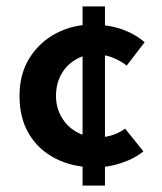

<svg xmlns="http://www.w3.org/2000/svg" viewBox="-20 -512 506 600"><path d="M238 -492H308V68H238ZM428 -39Q400 -16 359 -2.5Q318 11 278 11Q207 11 153.5 -16.5Q100 -44 70.5 -93.5Q41 -143 41 -212Q41 -282 73 -332Q105 -382 156.5 -408.5Q208 -435 266 -435Q320 -435 361 -420.5Q402 -406 432 -380L376 -307Q360 -320 334.5 -331Q309 -342 276 -342Q243 -342 215 -325Q187 -308 171 -279Q155 -250 155 -212Q155 -176 172 -146.5Q189 -117 218.5 -100Q248 -83 287 -83Q312 -83 333.5 -90.5Q355 -98 371 -110Z"/></svg>

Font: Reem Kufi Fun Medium
Style: Regular
Weight: 500
Designer: Khaled Hosny
Version: Version 1.005